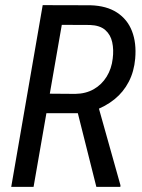

<svg xmlns="http://www.w3.org/2000/svg" viewBox="-20 -731 555 751"><path d="M147 -710.9 334 -710.4Q397 -708.5 437.7 -681.9Q478.5 -655.3 496.3 -609.1Q514.2 -563 508.8 -501.5Q504.4 -451.2 483.6 -411.1Q462.9 -371.1 428 -342.8Q393.1 -314.5 346.2 -297.9L320.8 -288.1H143.1L155.3 -364.7L274.4 -363.8Q315.4 -364.3 346.7 -382.1Q377.9 -399.9 397.2 -431.2Q416.5 -462.4 420.9 -502Q425.3 -536.6 418.9 -565.9Q412.6 -595.2 391.8 -613.5Q371.1 -631.8 332 -633.3L221.7 -633.8L111.3 0H23.9ZM356.9 0 275.9 -322.3 362.3 -322.8 451.2 -6.3 450.7 0Z"/></svg>

Font: Roboto Condensed
Style: Italic
Weight: 400
Italic angle: -12°
Designer: Christian Robertson
Foundry: Google
Version: Version 3.0